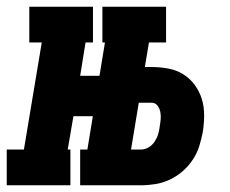

<svg xmlns="http://www.w3.org/2000/svg" viewBox="-63 -550 683 570"><path d="M241 -424V-530H430V-424ZM-43 0V-106H8L61 -424H24V-530H213V-424H191L175 -325H297L278 -205H155L138 -106H146V0ZM175 0V-106H363V0ZM179 0 266 -530H397L367 -351H387Q412 -351 436.5 -346.5Q461 -342 481 -329.5Q501 -317 515 -298Q529 -279 536 -256.5Q543 -234 543 -208.5Q543 -183 539 -158Q535 -137 528.5 -116Q522 -95 509 -75.5Q496 -56 478.5 -41Q461 -26 440.5 -16.5Q420 -7 398.5 -3.5Q377 0 355 0ZM355 -106Q367 -106 378 -112.5Q389 -119 396 -129.5Q403 -140 406.5 -151.5Q410 -163 411 -174Q413 -185 414 -196Q415 -207 413 -217.5Q411 -228 404.5 -236.5Q398 -245 387 -245H349L326 -106Z"/></svg>

Font: Iosevka Curly Slab HvExObl
Style: Regular
Weight: 900
Width: 7
Italic angle: -9°
Monospace: yes
Designer: Belleve Invis
Foundry: Belleve Invis
Version: Version 11.1.0; ttfautohint (v1.8.3)